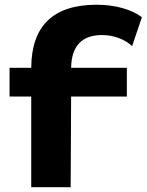

<svg xmlns="http://www.w3.org/2000/svg" viewBox="-20 -784 614 804"><path d="M574.2 -711.9Q541.5 -736.8 491.5 -750.5Q441.4 -764.2 384.8 -764.2Q112.3 -764.2 110.8 -500H20V-379.9H110.8V0H275.9L277.8 -379.9H511.2V-500H277.8Q280.3 -637.2 407.2 -637.2Q443.4 -637.2 476.6 -625Q509.8 -612.8 533.2 -590.8Z"/></svg>

Font: Messapia Bold
Style: Regular
Weight: 400
Designer: Luca Marsano
Foundry: Collletttivo
Version: Version 1.000;FEAKit 1.0